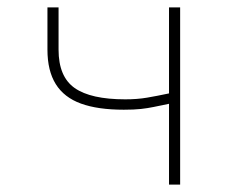

<svg xmlns="http://www.w3.org/2000/svg" viewBox="-20 -498 640 518"><path d="M436 0V-218Q412 -213 395 -209.5Q378 -206 360 -204Q342 -202 314 -202Q244 -202 198.5 -218.5Q153 -235 130.5 -271Q108 -307 108 -364V-478H138V-364Q138 -291 181.5 -260.5Q225 -230 318 -230Q350 -230 376.5 -234.5Q403 -239 436 -246V-478H466V0Z"/></svg>

Font: Source Code Pro ExtraLight
Style: Regular
Weight: 200
Monospace: yes
Designer: Paul D. Hunt, Teo Tuominen
Foundry: Adobe
Version: Version 1.026;hotconv 1.1.0;makeotfexe 2.6.0